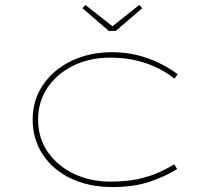

<svg xmlns="http://www.w3.org/2000/svg" viewBox="-20 -746 842 776"><path d="M434 10Q339 10 266 -25Q193 -60 152.5 -122Q112 -184 112 -263Q112 -341 153.5 -402.5Q195 -464 268 -499.5Q341 -535 434 -535Q509 -535 577 -510.5Q645 -486 698 -446L685 -428Q660 -449 622 -468.5Q584 -488 535.5 -500.5Q487 -513 426 -513Q341 -513 275 -480Q209 -447 171.5 -391Q134 -335 134 -263Q134 -187 174 -130.5Q214 -74 280 -43Q346 -12 426 -12Q491 -12 538.5 -22.5Q586 -33 621.5 -49Q657 -65 684 -82L696 -63Q647 -32 583.5 -11Q520 10 434 10ZM420 -621 313 -713 325 -726 442 -634H427L543 -726L555 -713L448 -621Z"/></svg>

Font: Lexend Tera Thin
Style: Regular
Weight: 250
Version: Version 1.007